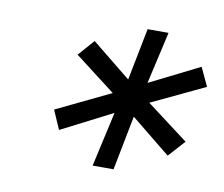

<svg xmlns="http://www.w3.org/2000/svg" viewBox="-51 -760 560 479"><g transform="rotate(10 229.0 -520.5)"><path d="M211 -341 242 -480 113 -414 92 -462 229 -528 126 -607 162 -648 261 -568 287 -700H340L310 -568L436 -631L458 -584L323 -520L429 -440L391 -398L291 -479L264 -341Z"/></g></svg>

Font: Red Hat Display VF
Style: Italic
Weight: 300
Italic angle: -12°
Designer: Pentagram, MCKL
Foundry: Pentagram, MCKL
Version: Version 1.023